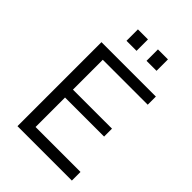

<svg xmlns="http://www.w3.org/2000/svg" viewBox="-255 -1004 1115 1115"><g transform="rotate(45 302.5 -446.0)"><path d="M103.5 0ZM103.5 0ZM550.3 0H103.5V-689.9H550.3V-623H181.2V-377.9H502V-313H181.2V-70.8H550.3ZM283.2 -798.3H200.7V-892.1H283.2ZM447.3 -798.3H365.2V-892.1H447.3Z"/></g></svg>

Font: Acari Sans
Style: Regular
Weight: 400
Designer: Alfredo Marco Pradil and Stefan Peev
Foundry: Hanken Design Co.
Version: Version 1.045;February 4, 2021;FontCreator 13.0.0.2655 64-bi